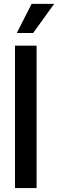

<svg xmlns="http://www.w3.org/2000/svg" viewBox="-20 -961 297 981"><path d="M167 -727.5H56.6V0H167ZM65.9 -792.5H149.4L256.8 -941.4H141.6Z"/></svg>

Font: Raveo Display Display Medium
Style: Regular
Weight: 500
Designer: Jakub Foglar, Rasmus Andersson (Inter)
Foundry: Jakubfoglar.com
Version: Version 1.100;Glyphs 3.2.3 (3260)